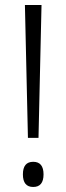

<svg xmlns="http://www.w3.org/2000/svg" viewBox="-20 -734 264 763"><path d="M133 -186H91L79 -714H145ZM71 -41Q71 -91 112 -91Q153 -91 153 -41Q153 9 112 9Q71 9 71 -41Z"/></svg>

Font: Noto Sans Lao Condensed Light
Style: Regular
Weight: 300
Width: 3
Designer: Monotype Design Team
Foundry: Monotype Imaging Inc.
Version: Version 2.003; ttfautohint (v1.8.4.7-5d5b)